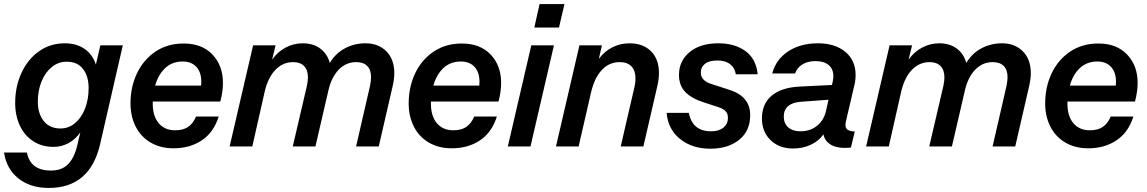

<svg xmlns="http://www.w3.org/2000/svg" viewBox="-41 -724 5671 949"><path d="M455 -500H566L454 -12Q404 205 200 205Q109 205 50 158Q-9 111 -21 30H92Q109 119 211 119Q266 119 297 86Q328 53 342 -10L356 -70Q332 -35 297.5 -16.5Q263 2 223 2Q167 2 124 -25.5Q81 -53 57.5 -102.5Q34 -152 34 -215Q34 -297 65.5 -364.5Q97 -432 152.5 -471Q208 -510 279 -510Q336 -510 376 -483Q416 -456 433 -405ZM397 -289Q397 -347 369.5 -383Q342 -419 288 -419Q248 -419 215.5 -393Q183 -367 164.5 -322Q146 -277 146 -221Q146 -163 175 -126Q204 -89 258 -89Q298 -89 329.5 -115Q361 -141 379 -186.5Q397 -232 397 -289Z M714 -222V-211Q714 -150 743.5 -115Q773 -80 825 -80Q864 -80 888.5 -96.5Q913 -113 928 -148H1040Q1015 -69 956 -30Q897 9 817 9Q752 9 703.5 -19.5Q655 -48 629.5 -98.5Q604 -149 604 -213Q604 -294 636 -361.5Q668 -429 727.5 -469Q787 -509 867 -509Q957 -509 1009 -454.5Q1061 -400 1061 -314Q1061 -272 1048 -222ZM726 -301H953Q954 -307 954 -319Q954 -367 929.5 -393.5Q905 -420 862 -420Q810 -420 775.5 -387.5Q741 -355 726 -301Z M1908 -362Q1908 -336 1900 -299L1831 0H1719L1788 -300Q1793 -325 1793 -342Q1793 -379 1774 -398Q1755 -417 1720 -417Q1669 -417 1633 -379.5Q1597 -342 1582 -276L1518 0H1406L1476 -300Q1481 -325 1481 -341Q1481 -378 1462 -397.5Q1443 -417 1408 -417Q1357 -417 1320.5 -379Q1284 -341 1268 -274L1206 0H1094L1210 -500H1321L1304 -429Q1330 -467 1370 -488.5Q1410 -510 1456 -510Q1507 -510 1542 -484Q1577 -458 1589 -413Q1618 -461 1664.5 -485.5Q1711 -510 1766 -510Q1829 -510 1868.5 -470.5Q1908 -431 1908 -362Z M2089 -222V-211Q2089 -150 2118.5 -115Q2148 -80 2200 -80Q2239 -80 2263.5 -96.5Q2288 -113 2303 -148H2415Q2390 -69 2331 -30Q2272 9 2192 9Q2127 9 2078.5 -19.5Q2030 -48 2004.5 -98.5Q1979 -149 1979 -213Q1979 -294 2011 -361.5Q2043 -429 2102.5 -469Q2162 -509 2242 -509Q2332 -509 2384 -454.5Q2436 -400 2436 -314Q2436 -272 2423 -222ZM2101 -301H2328Q2329 -307 2329 -319Q2329 -367 2304.5 -393.5Q2280 -420 2237 -420Q2185 -420 2150.5 -387.5Q2116 -355 2101 -301Z M2600 -588 2626 -704H2749L2722 -588ZM2585 -500H2697L2581 0H2469Z M3216 -363Q3216 -334 3209 -303L3139 0H3027L3095 -294Q3100 -313 3100 -336Q3100 -375 3080 -396Q3060 -417 3022 -417Q2970 -417 2934 -378.5Q2898 -340 2881 -270L2819 0H2707L2823 -500H2934L2919 -433Q2946 -470 2985.5 -490Q3025 -510 3071 -510Q3137 -510 3176.5 -471Q3216 -432 3216 -363Z M3254 -166H3364Q3381 -75 3474 -75Q3513 -75 3535 -93.5Q3557 -112 3557 -141Q3557 -162 3546 -174Q3535 -186 3511 -194L3441 -217Q3379 -236 3347 -268.5Q3315 -301 3315 -354Q3315 -423 3367.5 -466.5Q3420 -510 3511 -510Q3590 -510 3643 -472Q3696 -434 3704 -357H3596Q3591 -389 3567.5 -407Q3544 -425 3505 -425Q3465 -425 3444 -409Q3423 -393 3423 -365Q3423 -324 3478 -308L3561 -281Q3667 -249 3667 -155Q3667 -77 3612.5 -33Q3558 11 3470 11Q3381 11 3321 -36.5Q3261 -84 3254 -166Z M4141 -128Q4138 -116 4138 -107Q4138 -90 4149 -82.5Q4160 -75 4184 -74L4165 5Q4154 7 4134 7Q4089 7 4062 -11Q4035 -29 4029 -60Q4006 -27 3966.5 -8.5Q3927 10 3879 10Q3810 10 3767.5 -31.5Q3725 -73 3725 -138Q3725 -211 3773 -251Q3821 -291 3909 -296L4071 -304L4075 -321Q4078 -336 4078 -348Q4078 -383 4055 -402.5Q4032 -422 3989 -422Q3952 -422 3925.5 -406Q3899 -390 3889 -361H3776Q3794 -430 3854.5 -470Q3915 -510 4002 -510Q4086 -510 4137 -468Q4188 -426 4188 -353Q4188 -326 4181 -299ZM4041 -173 4054 -231 3917 -221Q3876 -218 3854.5 -199.5Q3833 -181 3833 -148Q3833 -114 3855 -94.5Q3877 -75 3915 -75Q3963 -75 3996.5 -101.5Q4030 -128 4041 -173Z M5054 -362Q5054 -336 5046 -299L4977 0H4865L4934 -300Q4939 -325 4939 -342Q4939 -379 4920 -398Q4901 -417 4866 -417Q4815 -417 4779 -379.5Q4743 -342 4728 -276L4664 0H4552L4622 -300Q4627 -325 4627 -341Q4627 -378 4608 -397.5Q4589 -417 4554 -417Q4503 -417 4466.5 -379Q4430 -341 4414 -274L4352 0H4240L4356 -500H4467L4450 -429Q4476 -467 4516 -488.5Q4556 -510 4602 -510Q4653 -510 4688 -484Q4723 -458 4735 -413Q4764 -461 4810.5 -485.5Q4857 -510 4912 -510Q4975 -510 5014.5 -470.5Q5054 -431 5054 -362Z M5235 -222V-211Q5235 -150 5264.5 -115Q5294 -80 5346 -80Q5385 -80 5409.5 -96.5Q5434 -113 5449 -148H5561Q5536 -69 5477 -30Q5418 9 5338 9Q5273 9 5224.5 -19.5Q5176 -48 5150.5 -98.5Q5125 -149 5125 -213Q5125 -294 5157 -361.5Q5189 -429 5248.5 -469Q5308 -509 5388 -509Q5478 -509 5530 -454.5Q5582 -400 5582 -314Q5582 -272 5569 -222ZM5247 -301H5474Q5475 -307 5475 -319Q5475 -367 5450.5 -393.5Q5426 -420 5383 -420Q5331 -420 5296.5 -387.5Q5262 -355 5247 -301Z"/></svg>

Font: CBA Beacon Sans Bold
Style: Italic
Weight: 700
Italic angle: -13°
Designer: Wei Huang
Foundry: Wei Huang
Version: Version 1.002